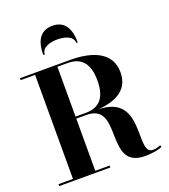

<svg xmlns="http://www.w3.org/2000/svg" viewBox="-175 -1124 1101 1254"><g transform="rotate(-20 375.5 -496.5)"><path d="M445 -840.5H455.5C455.5 -936.5 420.5 -999.5 335.5 -999.5C250.5 -999.5 215.5 -936.5 215.5 -840.5H226.5C226.5 -887 282 -904.5 335.5 -904.5C389.5 -904.5 445 -887 445 -840.5ZM20.5 -13.5V0H376V-13.5H276V-376H346C592 -376 343 7.5 616 7.5C674.5 7.5 720 -3.5 736 -12.5L731 -25C717 -18.5 698.5 -13 677.5 -13C557 -13 748.5 -379.5 431.5 -383.5C570.5 -395 651 -448.5 651 -563C651 -693 536.5 -750 371 -750H20.5V-736.5H121V-13.5ZM346 -736.5C442 -736.5 491 -682 491 -563C491 -444 442 -390 346 -390H276V-736.5Z"/></g></svg>

Font: Bodoni* 16pt
Style: Bold
Weight: 700
Version: Version 2.3